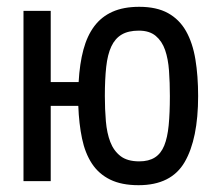

<svg xmlns="http://www.w3.org/2000/svg" viewBox="-20 -532 640 564"><path d="M387 12Q337 12 303.5 -4.5Q270 -21 250 -51.5Q230 -82 221 -125Q212 -168 210 -221H129V0H49V-500H129V-291H211Q214 -345 225 -386Q236 -427 257 -455Q278 -483 310.5 -497.5Q343 -512 389 -512Q440 -512 473.5 -493.5Q507 -475 526.5 -440.5Q546 -406 554 -357.5Q562 -309 562 -250Q562 -124 522.5 -56Q483 12 387 12ZM288 -250Q288 -211 291 -176Q294 -141 304 -115Q314 -89 334 -73.5Q354 -58 389 -58Q417 -58 435 -69.5Q453 -81 462.5 -104.5Q472 -128 475.5 -164Q479 -200 479 -250Q479 -289 476.5 -324Q474 -359 465 -385Q456 -411 437.5 -426.5Q419 -442 388 -442Q357 -442 337.5 -430.5Q318 -419 307 -395.5Q296 -372 292 -335.5Q288 -299 288 -250Z"/></svg>

Font: PT Mono
Style: Regular
Weight: 400
Monospace: yes
Designer: A.Korolkova, I.Chaeva
Foundry: ParaType Ltd
Version: Version 1.001W OFL